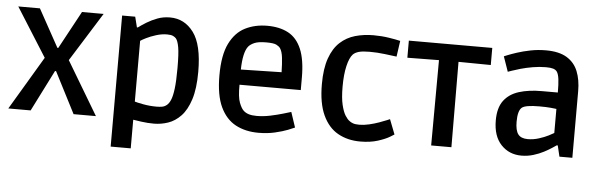

<svg xmlns="http://www.w3.org/2000/svg" viewBox="-49 -764 3426 1096"><g transform="rotate(5 1664.5 -216.5)"><path d="M11 0 193 -306 17 -585H141L260 -369H265L382 -585H506L331 -305L513 0H385L264 -236H258L139 0Z M612 166V-585H687L702 -525H707Q727 -540 754 -556.5Q781 -573 814 -585.5Q847 -598 886 -598Q969 -598 1021 -528Q1073 -458 1073 -303Q1073 -206 1053 -144Q1033 -82 1000 -47.5Q967 -13 927 0.5Q887 14 846 14Q810 14 774 9Q738 4 727 2V166ZM853 -84Q870 -84 884.5 -86.5Q899 -89 911 -99Q923 -108 932.5 -130Q942 -152 947.5 -195.5Q953 -239 953 -314Q953 -397 946.5 -433Q940 -469 929 -482Q923 -489 911.5 -494.5Q900 -500 877 -500Q847 -500 815 -490Q783 -480 759 -468Q735 -456 727 -450V-102Q739 -98 776 -91Q813 -84 853 -84Z M1445 14Q1370 14 1314 -16Q1258 -46 1226.5 -113Q1195 -180 1195 -293Q1195 -410 1228 -476.5Q1261 -543 1317 -571Q1373 -599 1443 -599Q1514 -599 1563.5 -572.5Q1613 -546 1639 -485Q1665 -424 1665 -322V-250H1314Q1313 -180 1325.5 -147.5Q1338 -115 1352 -103Q1364 -92 1382 -86.5Q1400 -81 1427 -81Q1465 -81 1505 -89.5Q1545 -98 1577 -107.5Q1609 -117 1622 -121L1651 -34Q1641 -29 1611.5 -17.5Q1582 -6 1539 4Q1496 14 1445 14ZM1344 -471Q1316 -436 1314 -337L1547 -342Q1546 -391 1542 -425.5Q1538 -460 1526 -478Q1519 -488 1503.5 -496Q1488 -504 1446 -504Q1401 -504 1378.5 -494.5Q1356 -485 1344 -471Z M2028 13Q1956 13 1900.5 -18Q1845 -49 1813.5 -117Q1782 -185 1782 -294Q1782 -384 1803 -443Q1824 -502 1861 -536Q1898 -570 1947 -584Q1996 -598 2052 -598Q2098 -598 2140 -591.5Q2182 -585 2206 -579L2193 -488Q2169 -491 2125.5 -496.5Q2082 -502 2038 -502Q1998 -502 1976.5 -496Q1955 -490 1943 -478Q1924 -458 1912.5 -409Q1901 -360 1901 -291Q1901 -226 1910.5 -186.5Q1920 -147 1933 -126.5Q1946 -106 1958 -98Q1965 -92 1978 -87Q1991 -82 2015 -82Q2041 -82 2071 -89Q2101 -96 2127.5 -105.5Q2154 -115 2170.5 -122Q2187 -129 2187 -129L2220 -44Q2220 -44 2196.5 -29.5Q2173 -15 2129.5 -1Q2086 13 2028 13Z M2434 0 2436 -489 2255 -487V-585H2733V-487L2548 -489L2550 0Z M2952 13Q2881 13 2835 -36Q2789 -85 2789 -175Q2789 -247 2819.5 -288Q2850 -329 2905.5 -346.5Q2961 -364 3036 -364H3128Q3128 -411 3124.5 -439.5Q3121 -468 3112 -482Q3104 -493 3089.5 -497.5Q3075 -502 3048 -502Q3011 -502 2973 -495.5Q2935 -489 2903.5 -480Q2872 -471 2852.5 -464Q2833 -457 2833 -457L2803 -543Q2803 -543 2822.5 -551Q2842 -559 2875.5 -570Q2909 -581 2951.5 -589.5Q2994 -598 3040 -598Q3115 -598 3159.5 -571Q3204 -544 3223.5 -495.5Q3243 -447 3243 -382V0H3169L3154 -63H3148Q3142 -59 3124 -47Q3106 -35 3079.5 -21Q3053 -7 3020 3Q2987 13 2952 13ZM2980 -84Q3012 -84 3043.5 -94Q3075 -104 3097.5 -115.5Q3120 -127 3128 -132V-270Q3121 -271 3096 -273.5Q3071 -276 3030 -276Q2950 -276 2930 -259Q2908 -240 2908 -178Q2908 -128 2924.5 -106Q2941 -84 2980 -84Z"/></g></svg>

Font: Ruda
Style: Bold
Weight: 700
Designer: Mariela Monsalve and Angelina Sanchez
Foundry: Mariela Monsalve and Angelina Sanchez
Version: Version 2.000